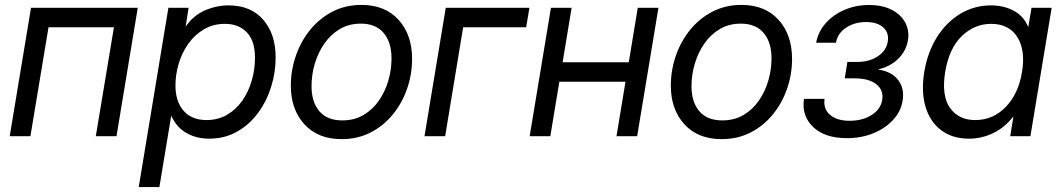

<svg xmlns="http://www.w3.org/2000/svg" viewBox="-20 -547 4262 771"><path d="M533.2 -515.6 447.8 0H364.7L437.5 -437.5H174.8L102.1 0H19L104.5 -515.6Z M537.1 204.1 656.2 -515.6H737.3L725.6 -440.9H726.1Q756.8 -485.4 803.2 -505.4Q849.6 -525.4 897.9 -525.4Q986.8 -525.4 1036.9 -468Q1086.9 -410.6 1086.9 -315.9Q1086.9 -255.9 1068.6 -197.8Q1050.3 -139.6 1015.6 -92.8Q981 -45.9 931.6 -18.1Q882.3 9.8 819.8 9.8Q768.1 9.8 728.3 -13.2Q688.5 -36.1 668 -82H667.5L620.1 204.1ZM809.1 -64.9Q856 -64.9 892.3 -86.4Q928.7 -107.9 953.6 -143.8Q978.5 -179.7 991.2 -224.4Q1003.9 -269 1003.9 -315.4Q1003.9 -382.8 971.2 -417Q938.5 -451.2 883.3 -451.2Q835.9 -451.2 799.1 -429.4Q762.2 -407.7 736.6 -371.8Q710.9 -335.9 697.8 -292Q684.6 -248 684.6 -204.1Q684.6 -139.2 717.3 -102.1Q750 -64.9 809.1 -64.9Z M1352.1 11.7Q1256.8 11.7 1202.4 -47.9Q1147.9 -107.4 1147.9 -203.1Q1147.9 -264.6 1168 -322.8Q1188 -380.9 1225.3 -427Q1262.7 -473.1 1314.9 -500.2Q1367.2 -527.3 1431.2 -527.3Q1526.4 -527.3 1580.6 -467.3Q1634.8 -407.2 1634.8 -310.5Q1634.8 -248.5 1614.7 -190.7Q1594.7 -132.8 1557.4 -87.2Q1520 -41.5 1468 -14.9Q1416 11.7 1352.1 11.7ZM1354.5 -63.5Q1402.8 -63.5 1439.7 -85.2Q1476.6 -106.9 1501.7 -143.3Q1526.9 -179.7 1539.6 -223.9Q1552.2 -268.1 1552.2 -312.5Q1552.2 -377.4 1520.5 -414.8Q1488.8 -452.1 1428.7 -452.1Q1381.8 -452.1 1345.2 -430.7Q1308.6 -409.2 1283.2 -373Q1257.8 -336.9 1244.4 -292.2Q1231 -247.6 1231 -201.2Q1231 -137.2 1262.5 -100.3Q1293.9 -63.5 1354.5 -63.5Z M2106 -515.6 2092.8 -437.5H1839.8L1767.6 0H1684.6L1770 -515.6Z M2275.4 -515.6 2239.3 -296.9H2504.9L2541 -515.6H2624L2538.6 0H2455.6L2491.7 -218.8H2226.1L2189.9 0H2106.9L2192.4 -515.6Z M2877.9 11.7Q2782.7 11.7 2728.3 -47.9Q2673.8 -107.4 2673.8 -203.1Q2673.8 -264.6 2693.8 -322.8Q2713.9 -380.9 2751.2 -427Q2788.6 -473.1 2840.8 -500.2Q2893.1 -527.3 2957 -527.3Q3052.2 -527.3 3106.4 -467.3Q3160.6 -407.2 3160.6 -310.5Q3160.6 -248.5 3140.6 -190.7Q3120.6 -132.8 3083.3 -87.2Q3045.9 -41.5 2993.9 -14.9Q2941.9 11.7 2877.9 11.7ZM2880.4 -63.5Q2928.7 -63.5 2965.6 -85.2Q3002.4 -106.9 3027.6 -143.3Q3052.7 -179.7 3065.4 -223.9Q3078.1 -268.1 3078.1 -312.5Q3078.1 -377.4 3046.4 -414.8Q3014.6 -452.1 2954.6 -452.1Q2907.7 -452.1 2871.1 -430.7Q2834.5 -409.2 2809.1 -373Q2783.7 -336.9 2770.3 -292.2Q2756.8 -247.6 2756.8 -201.2Q2756.8 -137.2 2788.3 -100.3Q2819.8 -63.5 2880.4 -63.5Z M3381.3 7.8Q3291.5 7.8 3244.9 -37.4Q3198.2 -82.5 3208.5 -149.9H3291Q3285.6 -108.9 3313.5 -85.4Q3341.3 -62 3391.6 -62Q3443.8 -62 3480.2 -85.2Q3516.6 -108.4 3522.5 -145.5Q3529.3 -184.1 3499.5 -208.3Q3469.7 -232.4 3411.1 -232.4H3372.1L3382.8 -298.3H3421.9Q3470.7 -298.3 3504.6 -320.6Q3538.6 -342.8 3544.9 -379.4Q3550.8 -415 3526.9 -436.8Q3502.9 -458.5 3457.5 -458.5Q3412.6 -458.5 3378.4 -436.5Q3344.2 -414.6 3336.9 -375.5H3257.3Q3265.6 -419.9 3295.9 -454.1Q3326.2 -488.3 3371.6 -507.6Q3417 -526.9 3469.7 -526.9Q3523.4 -526.9 3560.5 -507.8Q3597.7 -488.8 3615 -456.5Q3632.3 -424.3 3626 -385.3Q3618.7 -342.3 3586.9 -311Q3555.2 -279.8 3507.3 -268.6V-267.6Q3561 -259.8 3586.9 -225.3Q3612.8 -190.9 3604.5 -142.6Q3597.7 -99.6 3566.2 -65.4Q3534.7 -31.2 3486.6 -11.7Q3438.5 7.8 3381.3 7.8Z M3871.1 9.8Q3804.2 9.8 3759.3 -24.2Q3714.4 -58.1 3696.5 -118.4Q3678.7 -178.7 3691.4 -257.8Q3704.6 -337.4 3742.4 -397.7Q3780.3 -458 3836.4 -491.7Q3892.6 -525.4 3959.5 -525.4Q4009.8 -525.4 4050.3 -504.2Q4090.8 -482.9 4108.4 -439.5H4109.4L4122.1 -515.6H4203.1L4117.7 0H4036.6L4049.3 -78.1H4048.3Q4013.2 -33.7 3967.3 -12Q3921.4 9.8 3871.1 9.8ZM3896 -64.9Q3967.8 -64.9 4018.8 -117.7Q4069.8 -170.4 4084 -257.8Q4098.6 -345.2 4065.2 -398.2Q4031.7 -451.2 3960 -451.2Q3893.1 -451.2 3842 -401.9Q3791 -352.5 3775.4 -257.8Q3760.3 -163.1 3794.7 -114Q3829.1 -64.9 3896 -64.9Z"/></svg>

Font: Inter Display
Style: Italic
Weight: 400
Italic angle: -9.39999°
Designer: Rasmus Andersson
Foundry: rsms
Version: Version 4.000;git-a52131595